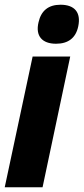

<svg xmlns="http://www.w3.org/2000/svg" viewBox="-32 -792 354 812"><path d="M205 -607C257 -607 289 -632 299 -681C311 -739 284 -772 224 -772C173 -772 142 -747 131 -698C117 -640 146 -607 205 -607ZM-12 0H148L265 -553H106Z"/></svg>

Font: Noto Sans ExtraCondensed Black
Style: Italic
Weight: 900
Width: 2
Italic angle: -12°
Designer: Monotype Design Team
Foundry: Monotype Imaging Inc.
Version: Version 2.013